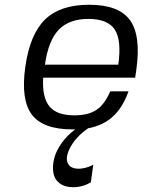

<svg xmlns="http://www.w3.org/2000/svg" viewBox="-20 -531 605 801"><path d="M349.6 3.9V2.9Q293 41.5 269.5 91.3Q248.5 135.7 268.6 158.7Q280.8 172.9 307.6 172.9Q315.4 172.9 323.2 171.6Q331.1 170.4 336.9 168.9Q342.8 167.5 348.9 165.3Q355 163.1 358.4 161.4Q361.8 159.7 365.2 158.2L369.1 156.2L358.9 230Q323.7 250 284.7 250Q250 250 228.5 233.4Q207 216.8 202.6 189.7Q198.2 162.6 205.8 131.1Q213.4 99.6 236.6 66.7Q259.8 33.7 293.9 8.8H281.7Q159.7 8.8 113 -52.7Q66.4 -114.3 85.4 -251Q104.5 -387.7 167.7 -449.5Q231 -511.2 352.1 -511.2Q475.6 -511.2 522.2 -447Q568.8 -382.8 548.8 -240.2L543.9 -207H160.2Q155.3 -125.5 185.8 -87.6Q216.3 -49.8 290 -49.8Q348.1 -49.8 382.3 -72.5Q416.5 -95.2 439.9 -149.9H516.1Q492.2 -83 451.9 -45.7Q411.6 -8.3 349.6 3.9ZM348.6 -452.1Q268.6 -452.1 225.1 -407Q181.6 -361.8 167.5 -261.2H473.6Q487.8 -363.8 458.5 -408Q429.2 -452.1 348.6 -452.1Z"/></svg>

Font: Fivo Sans
Style: Italic
Weight: 400
Designer: Alexander Slobzheninov
Foundry: Alexander Slobzheninov
Version: 1.0